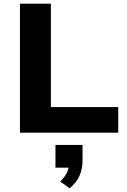

<svg xmlns="http://www.w3.org/2000/svg" viewBox="-20 -725 696 1049"><path d="M89 0V-705H258V-140H626V0ZM361 304 309 267Q335 241 346 217Q357 193 357 170L388 191H283V67H431V152Q431 197 415 234Q399 271 361 304Z"/></svg>

Font: Nunito Sans 10pt SemiExpanded ExtraBold
Style: Regular
Weight: 800
Width: 6
Designer: Vernon Adams
Foundry: Vernon Adams
Version: Version 3.101;gftools[0.9.27]